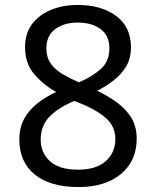

<svg xmlns="http://www.w3.org/2000/svg" viewBox="-20 -744 629 774"><path d="M297 10Q182 10 120 -40.5Q58 -91 58 -182Q58 -231 78.5 -267Q99 -303 133 -329Q167 -355 206 -373Q154 -403 117.5 -445.5Q81 -488 81 -554Q81 -609 109 -646.5Q137 -684 185 -704Q233 -724 294 -724Q388 -724 448 -680Q508 -636 508 -553Q508 -510 489.5 -478Q471 -446 440 -421.5Q409 -397 372 -378Q416 -357 452 -330.5Q488 -304 509.5 -269Q531 -234 531 -185Q531 -95 467.5 -42.5Q404 10 297 10ZM298 -412Q350 -434 385.5 -465Q421 -496 421 -550Q421 -600 386 -626.5Q351 -653 293 -653Q238 -653 202.5 -626.5Q167 -600 167 -550Q167 -513 184.5 -488Q202 -463 232 -445.5Q262 -428 298 -412ZM295 -60Q368 -60 406.5 -94.5Q445 -129 445 -184Q445 -236 404 -270.5Q363 -305 295 -331L279 -337Q213 -309 178.5 -272.5Q144 -236 144 -181Q144 -129 181 -94.5Q218 -60 295 -60Z"/></svg>

Font: Noto IKEA Simplified Chinese
Style: Regular
Weight: 400
Designer: Monotype Design Team
Foundry: Monotype Imaging Inc.
Version: Version 1.100